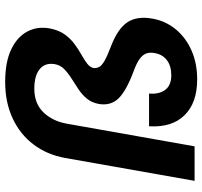

<svg xmlns="http://www.w3.org/2000/svg" viewBox="-40 -732 782 742"><g transform="rotate(-90 351.0 -361.0)"><path d="M415 10Q324.8 10 276.8 -38.7Q228.8 -87.3 234 -176H360.4Q357.2 -136.8 374.8 -113.4Q392.4 -90 430.9 -90Q467 -90 489.2 -106.8Q511.4 -123.5 516.7 -153.4Q520.5 -172.5 515.4 -186.6Q510.4 -200.7 493.8 -212.7Q477.3 -224.6 445.6 -236Q371.3 -263.8 341.9 -293.8Q312.6 -323.7 320.2 -369.7Q325.2 -397.4 340.8 -416.3Q356.5 -435.2 377.6 -449.1Q398.6 -463 419.5 -476.2Q440.3 -489.3 455.5 -504.4Q470.7 -519.6 474.1 -540.3Q480.3 -577.5 455 -598.4Q429.7 -619.4 379.4 -619.4Q321.7 -619.4 287.5 -583.8Q253.2 -548.3 243.5 -491L156.5 0H23.1L111.7 -501.3Q124.3 -570.2 163.4 -622.1Q202.4 -674.1 264.3 -703Q326.1 -732 405.1 -732Q483 -732 531.5 -708.5Q580 -685.1 600.4 -646Q620.8 -607 612.2 -560.2Q605.8 -525.6 589.4 -502.6Q572.9 -479.7 552.1 -464.2Q531.2 -448.7 510.6 -437.3Q490.1 -425.9 475.9 -414.9Q461.8 -404 459.3 -390.7Q457.9 -379.2 463 -369.1Q468 -359.1 486.7 -348.2Q505.3 -337.4 542.4 -323.4Q611.1 -297.1 635.9 -259.7Q660.7 -222.2 650.1 -163.5Q641.5 -113 609.3 -73.5Q577.1 -34.1 527.4 -12.1Q477.7 10 415 10Z"/></g></svg>

Font: DM Sans 9pt
Style: Italic
Weight: 400
Italic angle: -10°
Designer: Colophon Foundry, Jonny Pinhorn
Foundry: Colophon Foundry
Version: Version 4.004